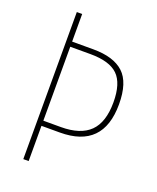

<svg xmlns="http://www.w3.org/2000/svg" viewBox="-134 -795 718 876"><g transform="rotate(20 225.0 -357.0)"><path d="M411 -384Q411 -171 201 -171H112V0H86V-714H112V-580H215Q314 -580 362.5 -535Q411 -490 411 -384ZM197 -196Q292 -196 338 -241.5Q384 -287 384 -384Q384 -476 343.5 -515.5Q303 -555 210 -555H112V-196Z"/></g></svg>

Font: Noto Sans Khmer Condensed Thin
Style: Regular
Weight: 100
Width: 3
Designer: Danh Hong and the Monotype Design Team
Foundry: Monotype Imaging Inc.
Version: Version 2.004; ttfautohint (v1.8.4.7-5d5b)